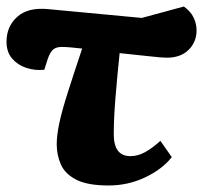

<svg xmlns="http://www.w3.org/2000/svg" viewBox="-26 -555 635 589"><path d="M307 14Q243 14 208.5 -3.5Q174 -21 161 -50Q148 -79 148 -112Q148 -140 156 -177.5Q164 -215 181.5 -270Q199 -325 226 -406Q208 -408 192 -409.5Q176 -411 163 -411Q147 -411 137.5 -403.5Q128 -396 120 -373L110 -341Q82 -338 55.5 -346.5Q29 -355 11.5 -375Q-6 -395 -6 -427Q-6 -474 27 -503.5Q60 -533 122 -527L409 -500L538 -535Q559 -520 568 -501Q577 -482 577 -462Q577 -426 552.5 -402Q528 -378 486 -378Q470 -378 431 -382.5Q392 -387 341 -392Q333 -315 328 -252.5Q323 -190 323 -143Q323 -76 374 -76Q397 -76 419.5 -88.5Q442 -101 466 -123L501 -73Q472 -36 419.5 -11Q367 14 307 14Z"/></svg>

Font: Literata 36pt ExtraBold
Style: Italic
Weight: 800
Italic angle: -2°
Designer: Latin by Veronika Burian and Jose Scaglione. Greek by Irene Vlachou. Cyrillic by Vera Evstafieva
Foundry: TypeTogether
Version: Version 3.002